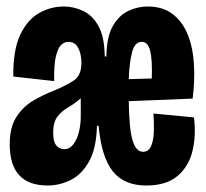

<svg xmlns="http://www.w3.org/2000/svg" viewBox="-20 -560 636 592"><path d="M127 12Q10 12 10 -115Q10 -167 30 -198.5Q50 -230 80.5 -248.5Q111 -267 145 -280Q186 -297 208.5 -312.5Q231 -328 231 -366Q231 -394 221 -412.5Q211 -431 191 -431Q179 -431 169 -422Q159 -413 152.5 -387Q146 -361 147 -310L21 -324Q20 -406 42.5 -453Q65 -500 101 -520Q137 -540 177 -540Q207 -540 236 -526.5Q265 -513 283.5 -480Q302 -447 303 -386H308Q309 -447 328 -480Q347 -513 376 -526.5Q405 -540 435 -540Q482 -540 512.5 -516.5Q543 -493 559 -453Q575 -413 578 -362Q581 -311 574 -256L377 -248Q378 -164 388.5 -128Q399 -92 421 -92Q439 -92 446.5 -111Q454 -130 454.5 -157.5Q455 -185 453 -210L578 -198Q585 -142 573.5 -94.5Q562 -47 527.5 -17.5Q493 12 431 12Q363 12 328 -31.5Q293 -75 284 -172H279Q277 -101 254 -61Q231 -21 197 -4.5Q163 12 127 12ZM417 -431Q396 -431 387.5 -400Q379 -369 377 -316L448 -318Q450 -376 443 -403.5Q436 -431 417 -431ZM178 -100Q195 -100 206.5 -115.5Q218 -131 223.5 -154Q229 -177 229 -199V-257Q211 -241 191 -229.5Q171 -218 157.5 -201Q144 -184 144 -151Q144 -122 154 -111Q164 -100 178 -100Z"/></svg>

Font: Bricolage Grotesque 96pt Condensed Bricolage Grotesque 48pt Condensed Regular
Style: Bold
Weight: 700
Width: 3
Designer: Mathieu Triay
Foundry: Atelier Triay
Version: Version 1.001; ttfautohint (v1.8.4.7-5d5b);gftools[0.9.33.de